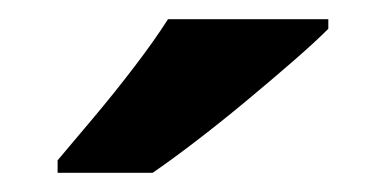

<svg xmlns="http://www.w3.org/2000/svg" viewBox="-20 -786 402 200"><path d="M322 -756Q308 -742 285 -722Q262 -702 235.5 -680Q209 -658 183.5 -638.5Q158 -619 139 -606H40V-619Q56 -638 77.5 -663.5Q99 -689 120 -716.5Q141 -744 155 -766H322Z"/></svg>

Font: Noto Sans Devanagari
Style: Bold
Weight: 700
Version: Version 2.003